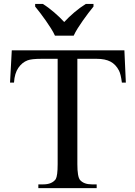

<svg xmlns="http://www.w3.org/2000/svg" viewBox="-20 -974 698 994"><path d="M624 -713.5 631.5 -546.5H611Q605.5 -590 596 -608.5Q579.5 -640.5 552 -655Q524.5 -669.5 480.5 -669.5H380.5V-124Q380.5 -58.5 394.5 -42Q414.5 -19.5 455.5 -19.5H480.5V0H178.5V-19.5H204Q249 -19.5 268.5 -46.5Q278.5 -64 278.5 -124V-669.5H194Q143 -669.5 122.5 -661.5Q94.5 -651 75 -622.8Q55.5 -594.5 52.5 -546.5H32L41 -713.5ZM162 -953.5H202Q216.5 -944.5 231.2 -933.5Q246 -922.5 260.2 -910.2Q274.5 -898 287.8 -885.2Q301 -872.5 312.5 -860Q324 -872.5 337.2 -885.2Q350.5 -898 365 -910.2Q379.5 -922.5 394.5 -933.5Q409.5 -944.5 424 -953.5H464V-940Q452 -925.5 437.5 -906.5Q423 -887.5 408.8 -867.2Q394.5 -847 382 -827Q369.5 -807 361.5 -789.5H264.5Q256.5 -807 244 -827Q231.5 -847 217.2 -867.2Q203 -887.5 188.5 -906.5Q174 -925.5 162 -940Z"/></svg>

Font: MM Phetkon
Style: Regular
Weight: 400
Designer: Khon Soe Zaw Thu
Version: Version 1.00 July 15, 2016, initial release